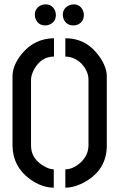

<svg xmlns="http://www.w3.org/2000/svg" viewBox="-20 -866 554 891"><path d="M141.6 -796.9Q141.6 -828.1 170.9 -841.8Q180.7 -845.7 190.4 -845.7Q222.7 -845.7 235.4 -816.4Q239.3 -806.6 239.3 -796.9Q239.3 -764.6 210 -752Q200.2 -748 190.4 -748Q158.2 -748 145.5 -777.3Q141.6 -787.1 141.6 -796.9ZM271.5 -796.9Q271.5 -827.1 299.8 -840.8Q310.5 -845.7 321.3 -845.7Q352.5 -845.7 365.2 -816.4Q369.1 -806.6 369.1 -796.9Q369.1 -764.6 340.8 -752Q331.1 -748 321.3 -748Q288.1 -748 275.4 -777.3Q271.5 -787.1 271.5 -796.9ZM38.1 -190.4V-511.7Q38.1 -563.5 82 -617.2Q140.6 -687.5 230.5 -688.5V-603.5Q170.9 -603.5 137.7 -543Q124 -516.6 124 -496.1V-190.4Q124 -128.9 184.6 -94.7Q210 -80.1 229.5 -80.1V4.9Q173.8 4.9 118.2 -35.2Q39.1 -93.8 38.1 -190.4ZM283.2 4.9V-80.1Q317.4 -80.1 352.5 -110.4Q389.6 -143.6 390.6 -190.4V-496.1Q390.6 -534.2 359.4 -569.3Q327.1 -602.5 283.2 -603.5V-688.5Q381.8 -688.5 441.4 -603.5Q475.6 -554.7 475.6 -511.7V-190.4Q475.6 -82 378.9 -24.4Q328.1 4.9 283.2 4.9Z"/></svg>

Font: Post No Bills Colombo SemiBold
Style: Regular
Weight: 600
Designer: Kosala Senevirathne, Siva Puranthara, Lasantha Premarathna, Tharique Azeez
Foundry: Mooniak
Version: Version 1.220 ; ttfautohint (v1.6)